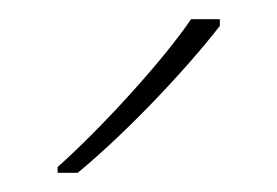

<svg xmlns="http://www.w3.org/2000/svg" viewBox="-20 -786 289 200"><path d="M209 -759V-766H179C150 -723 85 -652 40 -612V-606H61C114 -650 174 -714 209 -759Z"/></svg>

Font: Noto Sans Devanagari UI Thin
Style: Regular
Weight: 100
Designer: Jelle Bosma - Monotype Design Team
Foundry: Monotype Imaging Inc.
Version: Version 2.004